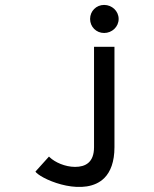

<svg xmlns="http://www.w3.org/2000/svg" viewBox="-20 -641 626 780"><path d="M127 60C161 94 326 160 404 82C429 57 445 16 445 -43V-451H362V-43C362 19 327 37 285 37C244 37 203 18 182 -2L179 -5L124 56ZM403 -507C435 -507 462 -532 462 -564C462 -596 435 -621 403 -621C371 -621 346 -596 346 -564C346 -532 371 -507 403 -507Z"/></svg>

Font: Charger Monospace
Style: Regular
Weight: 400
Designer: Jasper
Foundry: Cannot Into Space Fonts
Version: Version 0.980